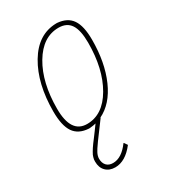

<svg xmlns="http://www.w3.org/2000/svg" viewBox="-167 -540 731 829"><g transform="rotate(-30 198.0 -125.0)"><path d="M160 208Q131 208 113.5 190.5Q96 173 96 143Q96 137 96.5 132.5Q97 128 99 122Q101 116 102.5 112Q104 108 109 100Q114 92 117 87Q120 82 128.5 70.5Q137 59 142.5 52Q148 45 160 28.5Q172 12 180 1Q170 4 149 6H144Q94 3 71 -30.5Q48 -64 48 -134Q48 -273 102.5 -364.5Q157 -456 248 -458H253Q303 -454 325.5 -421Q348 -388 348 -320Q348 -207 311.5 -124Q275 -41 210 -10H212Q132 96 125 112Q117 127 117 141Q117 162 128.5 174.5Q140 187 161 187Q204 187 242 135H244L255 151Q211 208 160 208ZM248 -437Q169 -437 118.5 -352Q68 -267 68 -137Q68 -15 148 -15Q227 -15 277 -101Q327 -187 327 -317Q327 -379 308 -408Q289 -437 248 -437Z"/></g></svg>

Font: Alegreya Sans SC Thin
Style: Italic
Weight: 100
Italic angle: -7°
Designer: Juan Pablo del Peral
Foundry: Huerta Tipografica
Version: Version 2.007